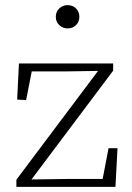

<svg xmlns="http://www.w3.org/2000/svg" viewBox="-20 -730 517 750"><path d="M44 0V-28L363 -453L231 -451H104L82 -339L47 -341L54 -482H422V-454L103 -29L244 -31H381L404 -151H439L431 0ZM244 -619Q225 -619 211.5 -632Q198 -645 198 -664Q198 -684 211.5 -697Q225 -710 244 -710Q264 -710 277 -697Q290 -684 290 -664Q290 -645 277 -632Q264 -619 244 -619Z"/></svg>

Font: Source Serif 4 SmText Light
Style: Regular
Weight: 300
Designer: Frank Grießhammer
Foundry: Adobe
Version: Version 4.005;hotconv 1.1.0;makeotfexe 2.6.0